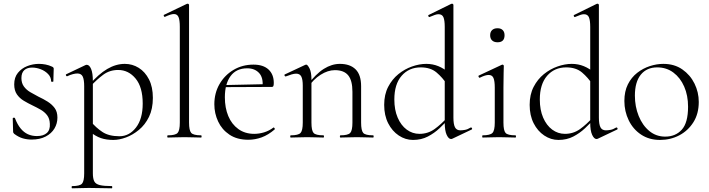

<svg xmlns="http://www.w3.org/2000/svg" viewBox="-20 -745 3842 1040"><path d="M96 -322Q96 -295 109.5 -276.5Q123 -258 144.5 -245.5Q166 -233 189 -221Q215 -209 238 -194.5Q261 -180 276 -160Q291 -140 291 -108Q291 -76 275 -49Q259 -22 227.5 -5.5Q196 11 151 11Q127 11 104 4.5Q81 -2 57 -20Q55 -22 53 -25Q51 -28 51 -32L49 -104Q49 -107 54.5 -107.5Q60 -108 61 -105Q74 -71 91.5 -49.5Q109 -28 131 -18Q153 -8 180 -8Q215 -8 233.5 -24.5Q252 -41 250 -74Q249 -103 235 -121Q221 -139 200 -151Q179 -163 156 -174Q131 -186 108.5 -199.5Q86 -213 71.5 -234Q57 -255 57 -288Q57 -326 77 -350.5Q97 -375 127.5 -387Q158 -399 191 -399Q209 -399 227 -395.5Q245 -392 262 -384Q271 -380 271 -373Q271 -358 270 -341Q269 -324 269 -304Q269 -302 263 -302Q257 -302 257 -304Q257 -327 240.5 -344Q224 -361 200.5 -370Q177 -379 154 -379Q127 -379 111.5 -365Q96 -351 96 -322Z M371 275Q368 275 368 269Q368 263 371 263Q412 263 424 250Q436 237 436 194V-278Q436 -314 428 -330.5Q420 -347 399 -347Q389 -347 375 -343.5Q361 -340 344 -332Q340 -331 337.5 -336Q335 -341 339 -343L442 -392Q446 -394 450 -394Q464 -394 473.5 -371.5Q483 -349 483 -305V194Q483 222 490.5 237Q498 252 520.5 257.5Q543 263 586 263Q588 263 588 269Q588 275 586 275Q560 275 528 274Q496 273 461 273Q436 273 412 274Q388 275 371 275ZM594 13Q556 13 526.5 3Q497 -7 462 -35L471 -88Q500 -53 535 -30Q570 -7 627 -7Q680 -7 716.5 -54Q753 -101 753 -184Q753 -273 714.5 -319.5Q676 -366 620 -366Q574 -366 539 -340Q504 -314 471 -278L463 -285Q514 -344 561 -371.5Q608 -399 656 -399Q697 -399 731.5 -377.5Q766 -356 787 -315Q808 -274 808 -215Q808 -155 787 -112Q766 -69 732.5 -41.5Q699 -14 662.5 -0.5Q626 13 594 13Z M889 0Q886 0 886 -6Q886 -12 889 -12Q930 -12 942 -25Q954 -38 954 -81V-600Q954 -636 947 -652.5Q940 -669 922 -669Q906 -669 874 -654Q870 -652 867.5 -658Q865 -664 869 -665L992 -724Q994 -725 997 -725Q999 -725 1001.5 -723Q1004 -721 1004 -718V-81Q1004 -39 1015.5 -25.5Q1027 -12 1069 -12Q1072 -12 1072 -6Q1072 0 1069 0Q1052 0 1028.5 -1Q1005 -2 979 -2Q954 -2 930 -1Q906 0 889 0Z M1325 12Q1264 12 1223 -15.5Q1182 -43 1161.5 -87Q1141 -131 1141 -180Q1141 -241 1169 -289.5Q1197 -338 1245 -366.5Q1293 -395 1353 -395Q1406 -395 1434.5 -368.5Q1463 -342 1463 -296Q1463 -285 1461 -279.5Q1459 -274 1451 -274H1402Q1407 -324 1383.5 -349.5Q1360 -375 1319 -375Q1260 -375 1229 -333Q1198 -291 1198 -218Q1198 -161 1216.5 -116.5Q1235 -72 1271 -46Q1307 -20 1357 -20Q1383 -20 1410 -28Q1437 -36 1461 -54Q1463 -56 1466.5 -51.5Q1470 -47 1468 -44Q1433 -14 1397.5 -1Q1362 12 1325 12ZM1185 -273 1184 -284 1414 -289V-274Z M1824 0Q1821 0 1821 -6Q1821 -12 1824 -12Q1865 -12 1877 -25Q1889 -38 1889 -81V-248Q1889 -309 1866 -337Q1843 -365 1794 -365Q1756 -365 1716.5 -340Q1677 -315 1648 -271L1644 -283Q1691 -345 1734 -372Q1777 -399 1821 -399Q1876 -399 1906 -369.5Q1936 -340 1936 -278V-81Q1936 -38 1947.5 -25Q1959 -12 2001 -12Q2004 -12 2004 -6Q2004 0 2001 0Q1984 0 1961 -1Q1938 -2 1913 -2Q1888 -2 1864.5 -1Q1841 0 1824 0ZM1555 0Q1552 0 1552 -6Q1552 -12 1555 -12Q1596 -12 1608 -25Q1620 -38 1620 -81V-281Q1620 -315 1612 -330.5Q1604 -346 1584 -346Q1574 -346 1560 -342Q1546 -338 1528 -331Q1524 -330 1521.5 -335Q1519 -340 1523 -342L1634 -394Q1636 -395 1639 -395Q1646 -395 1656.5 -374.5Q1667 -354 1667 -315V-81Q1667 -38 1678.5 -25Q1690 -12 1732 -12Q1735 -12 1735 -6Q1735 0 1732 0Q1715 0 1692 -1Q1669 -2 1644 -2Q1619 -2 1595.5 -1Q1572 0 1555 0Z M2217 13Q2176 13 2140 -11Q2104 -35 2082.5 -77.5Q2061 -120 2061 -177Q2061 -233 2082.5 -274.5Q2104 -316 2138 -343.5Q2172 -371 2212 -385Q2252 -399 2289 -399Q2324 -399 2354.5 -386.5Q2385 -374 2411 -351L2402 -287Q2377 -325 2344.5 -352.5Q2312 -380 2259 -380Q2195 -380 2155.5 -334.5Q2116 -289 2116 -206Q2116 -150 2134 -108Q2152 -66 2183 -43Q2214 -20 2252 -20Q2298 -20 2334 -46Q2370 -72 2402 -108L2410 -101Q2389 -77 2361 -50.5Q2333 -24 2297.5 -5.5Q2262 13 2217 13ZM2436 -718V-108Q2436 -72 2444.5 -55.5Q2453 -39 2474 -39Q2484 -39 2498.5 -41.5Q2513 -44 2529 -54Q2534 -56 2536.5 -50.5Q2539 -45 2534 -43L2431 6Q2427 8 2423 8Q2410 8 2399.5 -14.5Q2389 -37 2389 -81V-599Q2389 -635 2382 -651.5Q2375 -668 2355 -668Q2346 -668 2335 -664Q2324 -660 2307 -653Q2303 -651 2300.5 -657Q2298 -663 2302 -664L2424 -724Q2426 -725 2429 -725Q2431 -725 2433.5 -723Q2436 -721 2436 -718Z M2594 0Q2592 0 2592 -6Q2592 -12 2594 -12Q2635 -12 2647.5 -25Q2660 -38 2660 -81V-270Q2660 -306 2653 -322.5Q2646 -339 2627 -339Q2618 -339 2606.5 -335.5Q2595 -332 2579 -324Q2575 -323 2572.5 -328.5Q2570 -334 2574 -336L2698 -394Q2701 -395 2702 -395Q2704 -395 2706.5 -393Q2709 -391 2709 -388Q2709 -381 2708 -349.5Q2707 -318 2707 -271V-81Q2707 -38 2718.5 -25Q2730 -12 2772 -12Q2775 -12 2775 -6Q2775 0 2772 0Q2755 0 2732 -1Q2709 -2 2683 -2Q2658 -2 2635 -1Q2612 0 2594 0ZM2675 -516Q2656 -516 2645.5 -526Q2635 -536 2635 -554Q2635 -572 2645.5 -582Q2656 -592 2675 -592Q2693 -592 2703 -582Q2713 -572 2713 -554Q2713 -516 2675 -516Z M3005 13Q2964 13 2928 -11Q2892 -35 2870.5 -77.5Q2849 -120 2849 -177Q2849 -233 2870.5 -274.5Q2892 -316 2926 -343.5Q2960 -371 3000 -385Q3040 -399 3077 -399Q3112 -399 3142.5 -386.5Q3173 -374 3199 -351L3190 -287Q3165 -325 3132.5 -352.5Q3100 -380 3047 -380Q2983 -380 2943.5 -334.5Q2904 -289 2904 -206Q2904 -150 2922 -108Q2940 -66 2971 -43Q3002 -20 3040 -20Q3086 -20 3122 -46Q3158 -72 3190 -108L3198 -101Q3177 -77 3149 -50.5Q3121 -24 3085.5 -5.5Q3050 13 3005 13ZM3224 -718V-108Q3224 -72 3232.5 -55.5Q3241 -39 3262 -39Q3272 -39 3286.5 -41.5Q3301 -44 3317 -54Q3322 -56 3324.5 -50.5Q3327 -45 3322 -43L3219 6Q3215 8 3211 8Q3198 8 3187.5 -14.5Q3177 -37 3177 -81V-599Q3177 -635 3170 -651.5Q3163 -668 3143 -668Q3134 -668 3123 -664Q3112 -660 3095 -653Q3091 -651 3088.5 -657Q3086 -663 3090 -664L3212 -724Q3214 -725 3217 -725Q3219 -725 3221.5 -723Q3224 -721 3224 -718Z M3555 13Q3496 13 3452.5 -16Q3409 -45 3385.5 -93.5Q3362 -142 3362 -198Q3362 -250 3381 -288Q3400 -326 3431.5 -350.5Q3463 -375 3500 -387Q3537 -399 3573 -399Q3633 -399 3676 -369Q3719 -339 3742 -292Q3765 -245 3765 -193Q3765 -129 3736 -83Q3707 -37 3659.5 -12Q3612 13 3555 13ZM3583 -5Q3639 -5 3673 -42.5Q3707 -80 3707 -167Q3707 -228 3686 -276Q3665 -324 3627.5 -352Q3590 -380 3540 -380Q3483 -380 3451 -340.5Q3419 -301 3419 -227Q3419 -168 3439.5 -117Q3460 -66 3497 -35.5Q3534 -5 3583 -5Z"/></svg>

Font: Cormorant Light
Style: Regular
Weight: 300
Designer: Christian Thalmann (Catharsis Fonts)
Foundry: Catharsis Fonts
Version: Version 4.000